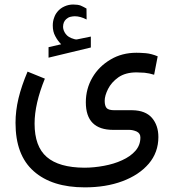

<svg xmlns="http://www.w3.org/2000/svg" viewBox="-20 -576 761 840"><path d="M247.6 -382.3 192.4 -369.6V-323.7L377.4 -368.2V-416L317.9 -403.8C316.4 -403.3 314.9 -403.3 313 -403.3C310.5 -403.3 308.6 -403.8 307.1 -404.3C305.7 -404.8 303.7 -405.3 302.2 -405.8C286.1 -410.2 274.9 -417.5 267.6 -427.2C260.3 -437 256.3 -447.3 255.9 -458C255.9 -472.7 260.3 -483.9 269.5 -492.2C274.9 -497.1 280.8 -500.5 288.1 -502.4C294.9 -503.9 301.3 -504.9 307.1 -504.9C323.7 -504.9 340.8 -500 358.9 -490.7L358.4 -538.6C349.1 -543.9 340.8 -548.3 332.5 -551.8C324.2 -554.7 313.5 -556.2 300.3 -556.2C287.1 -556.2 274.9 -553.7 262.7 -548.3C250.5 -543 239.7 -535.2 231.4 -524.9C225.1 -517.6 220.2 -508.8 216.8 -498.5C212.9 -488.3 210.9 -477.1 210.9 -464.4C210.9 -446.3 214.4 -431.2 221.7 -418C228.5 -404.8 237.3 -392.6 247.6 -382.3ZM176.3 -231.9 100.6 -262.7C83 -221.2 69.8 -182.6 61 -146C52.2 -109.4 47.9 -73.2 47.9 -38.6C47.9 55.7 74.2 126 127.4 172.9C180.7 220.2 254.9 243.7 351.1 243.7C412.1 243.7 467.3 234.9 515.6 216.8C564 198.7 602.5 173.3 630.9 140.1C658.7 107.4 672.9 68.4 672.9 23.4C672.9 -10.3 663.6 -38.1 645 -60.1C626 -82 597.2 -93.3 558.6 -93.8H480.5C462.9 -93.8 451.7 -97.2 446.3 -103.5C440.9 -109.9 438 -120.6 438 -134.8C438 -149.9 442.9 -167 452.6 -186.5C462.4 -206.1 477.5 -223.1 498 -237.8C518.6 -252 544.9 -259.3 577.1 -259.3C586.4 -259.3 598.1 -258.8 612.3 -257.8C626.5 -256.3 640.1 -253.4 654.3 -249L669.9 -329.6C652.3 -336.9 634.8 -341.8 617.7 -343.3C600.1 -344.7 586.4 -345.2 577.1 -345.2C534.7 -345.2 496.6 -335.4 463.4 -315.4C429.7 -295.4 403.3 -269.5 384.3 -236.8C365.2 -204.1 355.5 -168 355.5 -128.4C355.5 -47.9 395.5 -7.8 475.6 -7.8H545.9C556.2 -7.8 566.9 -5.4 578.1 -0.5C588.9 4.9 594.2 13.2 594.2 25.4C594.2 47.9 586.9 67.4 572.3 84C557.6 100.6 538.1 114.3 514.2 125C490.2 136.2 463.9 144 435.1 149.4C406.2 154.8 377.4 157.7 348.6 157.7C274.9 157.2 220.2 141.6 184.6 110.8C148.9 80.1 131.3 31.2 131.3 -35.2C131.3 -93.3 146.5 -158.7 176.3 -231.9Z"/></svg>

Font: Vazir
Style: Regular
Weight: 400
Designer: Saber Rastikerdar
Foundry: Saber Rastikerdar
Version: Version 27.002;January 24, 2021;FontCreator 13.0.0.2683 64-b